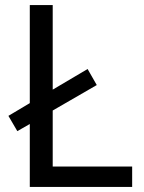

<svg xmlns="http://www.w3.org/2000/svg" viewBox="-20 -734 564 754"><path d="M97 0V-247L48 -219L13 -279L97 -329V-714H187V-382L324 -463L360 -400L187 -300V-80H499V0Z"/></svg>

Font: Noto Sans Hatran
Style: Regular
Weight: 400
Designer: Monotype Design Team
Foundry: Monotype Imaging Inc.
Version: Version 2.001; ttfautohint (v1.8.4.7-5d5b)